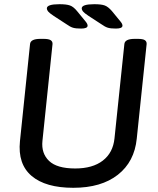

<svg xmlns="http://www.w3.org/2000/svg" viewBox="-20 -887 752 914"><path d="M366 -751Q341 -751 327.5 -755Q314 -759 296 -772L236 -811Q215 -825 209 -832.5Q203 -840 203 -847Q203 -867 263 -867Q296 -867 313 -861Q330 -855 347 -834L388 -784Q397 -773 397 -765Q397 -751 366 -751ZM532 -751Q507 -751 493.5 -755Q480 -759 462 -772L402 -811Q381 -825 375 -832.5Q369 -840 369 -847Q369 -867 429 -867Q462 -867 478.5 -861Q495 -855 513 -834L554 -784Q563 -773 563 -765Q563 -751 532 -751ZM329 7Q197 7 130.5 -49.5Q64 -106 75 -215L123 -677Q125 -702 172 -702H187Q212 -702 221.5 -695.5Q231 -689 230 -677L182 -216Q176 -157 213.5 -121Q251 -85 338 -85Q421 -85 469.5 -122.5Q518 -160 525 -228L572 -677Q574 -702 621 -702H636Q661 -702 670 -695.5Q679 -689 678 -677L631 -227Q620 -117 541 -55Q462 7 329 7Z"/></svg>

Font: Asap Medium
Style: Italic
Weight: 500
Italic angle: -6°
Designer: Pablo Cosgaya
Foundry: Omnibus-Type
Version: Version 3.001; ttfautohint (v1.8.3)